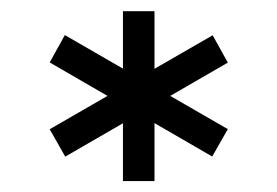

<svg xmlns="http://www.w3.org/2000/svg" viewBox="-20 -770 494 342"><path d="M199 -750H255.2V-447.5H199ZM68.5 -658.8 95.5 -707.5 385.8 -540 358 -491.2ZM385.8 -658.5 96.2 -491 68.5 -539.8 358.8 -707.2Z"/></svg>

Font: Mohave Light
Style: Regular
Weight: 300
Designer: Gumpita Rahayu
Foundry: Tokotype
Version: Version 2.003